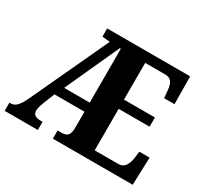

<svg xmlns="http://www.w3.org/2000/svg" viewBox="-146 -916 1183 1118"><g transform="rotate(30 445.5 -357.0)"><path d="M0 0V-55H9Q32 -55 50 -74Q68 -93 87 -134L329 -654L277 -659V-714H835L837 -528H767L763 -576Q760 -613 747 -632Q734 -651 702 -651H569V-404H777V-342H569V-63H727Q757 -63 772 -84Q787 -105 792 -138L798 -186H867L861 0H324V-55H352Q380 -55 392.5 -69.5Q405 -84 405 -121V-228H203L171 -147Q158 -112 158 -94Q158 -55 209 -55H223V0ZM233 -289H405V-651H398Z"/></g></svg>

Font: Noto Serif Armenian Condensed ExtraBold
Style: Regular
Weight: 800
Width: 3
Designer: Monotype Design Team
Foundry: Monotype Imaging Inc.
Version: Version 2.008; ttfautohint (v1.8.4.7-5d5b)